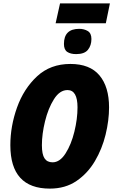

<svg xmlns="http://www.w3.org/2000/svg" viewBox="-20 -1102 675 1132"><path d="M604 -965 628 -1082H334L308 -965ZM519 -872Q519 -906 497.5 -919Q476 -932 447 -932Q357 -932 357 -843Q357 -809 376.5 -796Q396 -783 429 -783Q478 -783 498.5 -808.5Q519 -834 519 -872ZM623 -469Q623 -590 566.5 -657.5Q510 -725 395 -725Q277 -725 198.5 -652Q120 -579 80.5 -468.5Q41 -358 41 -246Q41 10 274 10Q365 10 431 -35Q497 -80 539.5 -152Q582 -224 602.5 -308Q623 -392 623 -469ZM227 -246Q227 -311 245.5 -387Q264 -463 298 -517Q332 -571 378 -571Q437 -571 437 -469Q437 -401 418.5 -325.5Q400 -250 366.5 -197.5Q333 -145 290 -145Q258 -145 242.5 -168.5Q227 -192 227 -246Z"/></svg>

Font: Noto Sans Display SemiCondensed Black
Style: Italic
Weight: 900
Width: 4
Designer: Monotype Design team
Foundry: Monotype Imaging Inc.
Version: 1.000